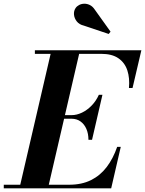

<svg xmlns="http://www.w3.org/2000/svg" viewBox="-68 -1023 788 1043"><path d="M37.5 0 211.5 -750H366.5L192.5 0ZM-47.5 0V-19.5H307.5Q376 -19.5 426.2 -44.5Q476.5 -69.5 511.5 -115.5Q546.5 -161.5 568.5 -225H588L536 0ZM412.5 -263.5Q412.5 -297 401.2 -322.8Q390 -348.5 369.5 -363.2Q349 -378 320.5 -378H254.5V-397.5H320.5Q349 -397.5 377.5 -411.2Q406 -425 430 -449.8Q454 -474.5 469 -508H488.5L432 -263.5ZM632.5 -545Q637.5 -598.5 623.8 -640.5Q610 -682.5 575.2 -706.5Q540.5 -730.5 482 -730.5H121.5V-750H700L652 -545ZM522.5 -838.5 387 -884Q363 -889.5 349.5 -906.2Q336 -923 334 -943Q332 -963 342.5 -979Q349.5 -989.5 362 -996Q374.5 -1002.5 390 -1002.8Q405.5 -1003 420.5 -995.5Q435.5 -988 447 -970.5L532.5 -851Z"/></svg>

Font: Bodoni Moda 11pt
Style: Bold Italic
Weight: 700
Italic angle: -13°
Designer: Owen Earl
Foundry: indestructible type
Version: Version 2.004